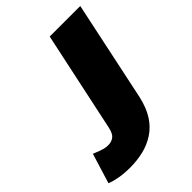

<svg xmlns="http://www.w3.org/2000/svg" viewBox="-246 -816 931 931"><g transform="rotate(-45 219.5 -350.0)"><path d="M474.5 -713 365.5 -197.5Q352 -137 326.2 -96.8Q300.5 -56.5 262.8 -32Q225 -7.5 181.2 2.5Q137.5 12.5 93 12.5Q51.5 12.5 18.2 6.5Q-15 0.5 -36.5 -8.5L11 -163Q50.5 -146.5 65.5 -143Q80.5 -139.5 94 -139.5Q115 -139.5 131.2 -151Q147.5 -162.5 155 -196.5L265 -713Z"/></g></svg>

Font: Heraclito ExtraBold
Style: Italic
Weight: 800
Italic angle: -12°
Designer: Kostas Bartsokas (font) & Cristiano Sobral (main changes)
Foundry: Kostas Bartsokas (font) & Cristiano Sobral (main changes)
Version: Version 1.00;July 8, 2020;FontCreator 13.0.0.2655 64-bit